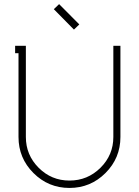

<svg xmlns="http://www.w3.org/2000/svg" viewBox="-20 -904 682 942"><path d="M342.8 -758.8 244.1 -858.9 270 -883.8 369.1 -784.2ZM106.9 -679.2V-231.9Q106.9 -143.6 169.7 -80.8Q232.4 -18.1 320.8 -18.1Q409.7 -18.1 472.9 -80.8Q536.1 -143.6 536.1 -231.9V-679.2H570.8V-231.9Q570.8 -128.4 497.6 -55.2Q424.3 18.1 320.8 18.1Q217.3 18.1 144 -55.2Q70.8 -128.4 70.8 -231.9V-643.1H54.2V-679.2Z"/></svg>

Font: RawengulkPcs
Style: Regular
Weight: 400
Version: Version 0.92